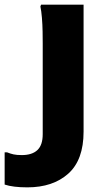

<svg xmlns="http://www.w3.org/2000/svg" viewBox="-108 -567 454 827"><path d="M10 240Q-21 240 -45.5 237Q-70 234 -88 228V89H-78Q-63 95 -49.5 98Q-36 101 -14 101Q30 101 53 79.5Q76 58 76 11V-380Q76 -400 75.5 -430.5Q75 -461 72.5 -491Q70 -521 66 -539L69 -547H252V0Q252 122 186 181Q120 240 10 240Z"/></svg>

Font: Kufam
Style: Bold
Weight: 700
Designer: Wael Morcos, Artur Schmal
Foundry: Original Type
Version: Version 1.300; ttfautohint (v1.8.3)